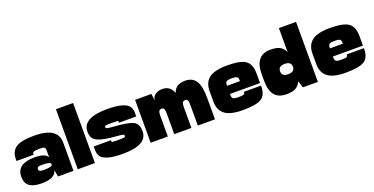

<svg xmlns="http://www.w3.org/2000/svg" viewBox="-25 -1397 4100 2104"><g transform="rotate(-20 2025.0 -345.0)"><path d="M25 -335V-315H225V-325Q225 -341 241 -348Q257 -355 300 -355Q349 -355 362 -347.5Q375 -340 375 -310V-220L575 -250V-330Q575 -510 300 -510Q147 -510 86 -468Q25 -426 25 -335ZM575 -250H375V-115L380 -80L395 0H575ZM15 -135Q15 -58 61.5 -24Q108 10 200 10Q364 10 380 -80L375 -150Q375 -120 275 -120Q240 -120 227.5 -126Q215 -132 215 -150Q215 -168 227.5 -174Q240 -180 275 -180Q375 -180 375 -150L380 -215Q364 -285 225 -285Q15 -285 15 -135Z M625 0H825V-700H625Z M1150 -195Q1204 -191 1219.5 -186.5Q1235 -182 1235 -170Q1235 -156 1220.5 -153Q1206 -150 1150 -150Q1099 -150 1087 -152Q1075 -154 1075 -165V-175H875V-130Q875 -83 898.5 -53.5Q922 -24 983.5 -7Q1045 10 1150 10Q1435 10 1435 -150Q1435 -235 1378.5 -264.5Q1322 -294 1150 -305Q1096 -309 1080.5 -313.5Q1065 -318 1065 -330Q1065 -344 1079.5 -347Q1094 -350 1150 -350Q1201 -350 1213 -348Q1225 -346 1225 -335V-325H1425V-370Q1425 -417 1401.5 -446.5Q1378 -476 1316.5 -493Q1255 -510 1150 -510Q865 -510 865 -350Q865 -268 927.5 -237.5Q990 -207 1150 -195Z M1475 0H1675V-420L1665 -500H1475ZM1950 -245Q1950 -280 1959 -295Q1968 -310 1990 -310Q2009 -310 2017 -296Q2025 -282 2025 -245V0H2225V-250Q2225 -389 2185 -449.5Q2145 -510 2060 -510Q1948 -510 1920 -420Q1885 -510 1795 -510Q1743 -510 1711 -485.5Q1679 -461 1675 -420V-245Q1675 -280 1684 -295Q1693 -310 1715 -310Q1734 -310 1742 -296Q1750 -282 1750 -245V0H1950Z M2825 -165V-175H2625V-165Q2625 -151 2609.5 -145.5Q2594 -140 2550 -140Q2505 -140 2490 -150.5Q2475 -161 2475 -190V-250H2275V-190Q2275 -89 2339.5 -39.5Q2404 10 2550 10Q2707 10 2766 -28Q2825 -66 2825 -165ZM2825 -315Q2825 -425 2765.5 -467.5Q2706 -510 2550 -510Q2404 -510 2339.5 -460.5Q2275 -411 2275 -310V-250H2475V-310Q2475 -339 2490 -349.5Q2505 -360 2550 -360Q2595 -360 2610 -350.5Q2625 -341 2625 -315V-295H2825ZM2350 -205H2825V-300H2350Z M3425 0V-700H3225V-80L3250 0ZM3225 -80V-250Q3225 -190 3150 -190Q3075 -190 3075 -250H2875V-210Q2875 10 3055 10Q3126 10 3164 -10.5Q3202 -31 3225 -80ZM3055 -510Q2875 -510 2875 -290V-250H3075Q3075 -310 3150 -310Q3225 -310 3225 -250V-420Q3202 -469 3164 -489.5Q3126 -510 3055 -510Z M4025 -165V-175H3825V-165Q3825 -151 3809.5 -145.5Q3794 -140 3750 -140Q3705 -140 3690 -150.5Q3675 -161 3675 -190V-250H3475V-190Q3475 -89 3539.5 -39.5Q3604 10 3750 10Q3907 10 3966 -28Q4025 -66 4025 -165ZM4025 -315Q4025 -425 3965.5 -467.5Q3906 -510 3750 -510Q3604 -510 3539.5 -460.5Q3475 -411 3475 -310V-250H3675V-310Q3675 -339 3690 -349.5Q3705 -360 3750 -360Q3795 -360 3810 -350.5Q3825 -341 3825 -315V-295H4025ZM3550 -205H4025V-300H3550Z"/></g></svg>

Font: Millimetre
Style: Extrablack
Weight: 900
Designer: Jérémy Landes
Version: Version 1.0